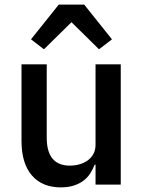

<svg xmlns="http://www.w3.org/2000/svg" viewBox="-20 -798 620 830"><path d="M393 -86H389Q382 -67 370.5 -49Q359 -31 341.5 -17.5Q324 -4 299.5 4Q275 12 243 12Q162 12 117.5 -40Q73 -92 73 -189V-520H182V-203Q182 -82 282 -82Q303 -82 323 -87.5Q343 -93 358.5 -104Q374 -115 383.5 -132Q393 -149 393 -172V-520H502V0H393ZM344 -778 464 -628 408 -585 289 -702 170 -585 114 -628 234 -778Z"/></svg>

Font: IBM Plex Sans Thai Medm
Style: Regular
Weight: 500
Designer: Mike Abbink, Paul van der Laan, Pieter van Rosmalen, Ben Mitchell, Mark Frömberg
Foundry: Bold Monday
Version: Version 1.2